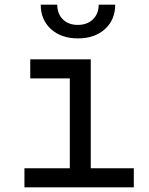

<svg xmlns="http://www.w3.org/2000/svg" viewBox="-20 -805 640 825"><path d="M85 0V-82H280V-468H110V-550H370V-82H555V0ZM315 -640Q243 -640 199 -680Q155 -720 155 -785H226Q226 -746 250 -722Q274 -698 314 -698Q355 -698 379.5 -722Q404 -746 404 -785H475Q475 -720 431 -680Q387 -640 315 -640Z"/></svg>

Font: JetBrains Mono Zero
Style: Regular-Zero
Weight: 400
Designer: Philipp Nurullin, Konstantin Bulenkov
Foundry: JetBrains
Version: Version 2.211